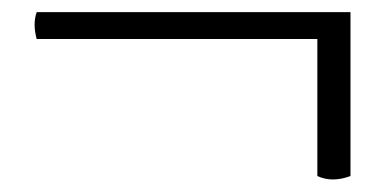

<svg xmlns="http://www.w3.org/2000/svg" viewBox="-20 -387 639 314"><path d="M499 -99.1V-323.2H40Q33.2 -348.1 40 -367.2H553.2V-99.1Q522.9 -87.9 499 -99.1Z"/></svg>

Font: Linux Libertine O
Style: Regular
Weight: 400
Designer: Philipp H. Poll
Foundry: Philipp H. Poll
Version: Version 5.3.0